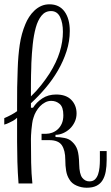

<svg xmlns="http://www.w3.org/2000/svg" viewBox="-20 -860 520 900"><path d="M211.9 -515.1Q245.1 -567.9 260 -616.5Q274.9 -665 274.9 -710.9Q274.9 -752.9 261.5 -780.5Q248 -808.1 219.2 -808.1Q191.9 -808.1 174.6 -786.6Q157.2 -765.1 147.7 -730.5Q138.2 -695.8 133.5 -652.3Q128.9 -608.9 127 -564Q127 -553.2 126.5 -539.6Q126 -525.9 125.5 -508.1Q125 -490.2 125 -465.6Q125 -440.9 125 -408.2Q151.9 -434.1 173.3 -461.4Q194.8 -488.8 211.9 -515.1ZM307.1 -714.8Q307.1 -667 292 -620.1Q276.9 -573.2 251.5 -529.5Q226.1 -485.8 193.1 -447Q160.2 -408.2 125 -376V-355H134.8Q150.9 -380.9 178.5 -398.9Q206.1 -417 243.2 -417Q290 -417 314.5 -391.6Q338.9 -366.2 338.9 -328.1Q338.9 -306.2 329.8 -287.6Q320.8 -269 306.9 -256.1Q293 -243.2 275.4 -235.6Q257.8 -228 240.2 -228V-217.8Q258.8 -217.8 282 -213.4Q305.2 -209 318.8 -194.8Q335.9 -179.2 343 -157Q350.1 -134.8 351.1 -90.8Q352.1 -43.9 365.5 -26.9Q378.9 -9.8 398.9 -9.8Q416 -9.8 425.5 -19.3Q435.1 -28.8 439.9 -43.5Q444.8 -58.1 446.5 -75.4Q448.2 -92.8 448.2 -108.9V-151.9H480V-109.9Q480 -80.1 475.6 -56.2Q471.2 -32.2 460.7 -15.1Q450.2 2 432.1 11Q414.1 20 386.2 20Q361.8 20 338.9 10Q315.9 0 305.2 -19Q293.9 -36.1 290 -59.6Q286.1 -83 286.1 -110.8Q286.1 -154.8 270 -179Q253.9 -203.1 210.9 -203.1H174.8V-232.9H196.8Q210 -232.9 224.4 -238Q238.8 -243.2 250.5 -253.7Q262.2 -264.2 269.5 -280.5Q276.9 -296.9 276.9 -319.8Q276.9 -357.9 260 -372.6Q243.2 -387.2 220.2 -387.2Q205.1 -387.2 191.7 -380.1Q178.2 -373 167.7 -362.1Q157.2 -351.1 149.2 -337.2Q141.1 -323.2 137.2 -309.1Q132.8 -296.9 130.9 -282Q128.9 -267.1 127.4 -252.4Q126 -237.8 125.5 -225.8Q125 -213.9 125 -208Q125 -148.9 126 -97.4Q127 -45.9 131.8 0H66.9Q63 -49.8 61.5 -101.3Q60.1 -152.8 60.1 -194.8V-308.1Q51.8 -299.8 41.3 -293.9Q30.8 -288.1 22 -284.2Q11.2 -278.8 0 -275.9V-306.2Q16.1 -313 33 -322Q49.8 -331.1 60.1 -338.9V-368.2Q60.1 -413.1 60.5 -450Q61 -486.8 63 -538.1Q64.9 -598.1 72.5 -650.1Q80.1 -702.1 99.1 -747.1Q106 -764.2 116.5 -780.5Q127 -796.9 141.4 -810.5Q155.8 -824.2 173.3 -832Q190.9 -839.8 211.9 -839.8Q257.8 -839.8 282.5 -805.9Q307.1 -772 307.1 -714.8Z"/></svg>

Font: Sevillana
Style: Regular
Weight: 400
Designer: Olga Umpeleva
Foundry: Brownfox
Version: Version 1.001